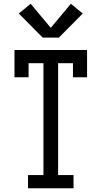

<svg xmlns="http://www.w3.org/2000/svg" viewBox="-20 -1001 540 1021"><path d="M129 0V-70H211V-665H132V-590H57V-735H443V-590H368V-665H289V-70H371V0ZM207 -801 80 -929 143 -981 250 -853 357 -981 420 -929 293 -801Z"/></svg>

Font: Iosevka Gothic
Style: Regular
Weight: 400
Monospace: yes
Designer: Belleve Invis
Foundry: Belleve Invis
Version: Version 15.5.1; ttfautohint (v1.8.4)